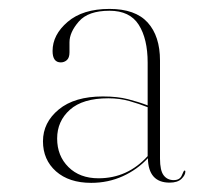

<svg xmlns="http://www.w3.org/2000/svg" viewBox="-20 -728 468 420"><path d="M95 -616.5Q95 -652 128 -680.2Q161 -708.5 219.5 -708.5Q276 -708.5 303 -678.8Q330 -649 330 -595.5V-381Q330 -355 338 -344.5Q346 -334 360 -334Q373.5 -334 377.8 -344.5Q382 -355 383.5 -355Q385.5 -355 385.5 -353Q385.5 -345 377 -336.8Q368.5 -328.5 351 -328.5Q304.5 -328.5 303.5 -382Q280.5 -357 248.5 -342.5Q216.5 -328 179.5 -328Q131 -328 102.5 -353.2Q74 -378.5 74 -419Q74 -460 108.5 -488.5Q143 -517 205 -517Q237 -517 260.2 -511Q283.5 -505 303 -497.5V-591Q303 -643 283.5 -673.8Q264 -704.5 219.5 -704.5Q173 -704.5 152.5 -681Q132 -657.5 132 -635.5V-613.5Q132 -601.5 126.2 -596.5Q120.5 -591.5 113 -591.5Q95 -591.5 95 -616.5ZM105 -425Q105 -387 129.8 -362.5Q154.5 -338 195.5 -338Q259 -338 303 -386.5V-493.5Q284 -501 262.8 -507Q241.5 -513 217 -513Q161 -513 133 -488Q105 -463 105 -425Z"/></svg>

Font: Fraunces 144pt Thin
Style: Regular
Weight: 100
Version: Version 1.000;[f99f86859]